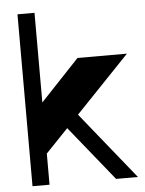

<svg xmlns="http://www.w3.org/2000/svg" viewBox="-54 -816 649 859"><g transform="rotate(-5 270.0 -386.0)"><path d="M108.7 -114 105.7 -340 307.5 -554H529.5ZM57 0V-772H133.5V0ZM432.3 0 216.5 -267.3 269.7 -323.3 530.5 0Z"/></g></svg>

Font: Savate ExtraLight
Style: Regular
Weight: 200
Designer: Max Esnée
Foundry: Plomb Type
Version: Version 2.000